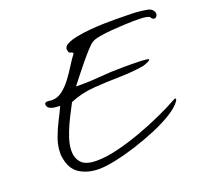

<svg xmlns="http://www.w3.org/2000/svg" viewBox="-109 -722 926 867"><g transform="rotate(-20 354.5 -289.0)"><path d="M228 16Q173 16 134 -9Q95 -34 87 -95Q86 -99 86 -103Q86 -107 86 -111Q86 -145 98.5 -180.5Q111 -216 128.5 -250Q146 -284 159 -312Q150 -313 135.5 -314Q121 -315 109.5 -321.5Q98 -328 98 -342Q98 -347 102.5 -349Q107 -351 112 -351Q118 -351 124 -350Q130 -349 133 -349Q161 -349 184.5 -367.5Q208 -386 228 -413Q248 -440 265 -467.5Q282 -495 297 -514Q294 -521 289 -521.5Q284 -522 280 -524.5Q276 -527 274 -539Q272 -555 291 -565Q310 -575 341 -581Q372 -587 407.5 -590Q443 -593 474.5 -593.5Q506 -594 525 -594Q563 -594 602 -593Q641 -592 680 -585Q696 -581 702.5 -572Q709 -563 709 -555Q709 -548 704.5 -542.5Q700 -537 694 -537Q684 -537 677 -551Q661 -558 637.5 -558.5Q614 -559 598 -559Q583 -559 554 -557.5Q525 -556 492.5 -553.5Q460 -551 433.5 -546Q407 -541 396 -533Q386 -527 366.5 -505.5Q347 -484 325 -457Q303 -430 284 -406Q265 -382 256 -370Q314 -369 371 -374Q428 -379 486 -379H523Q541 -379 559.5 -378.5Q578 -378 596 -376Q608 -375 608 -371Q608 -368 600 -364Q592 -360 583.5 -357Q575 -354 571 -353Q514 -344 452 -343Q390 -342 329.5 -337.5Q269 -333 215 -310Q211 -301 198.5 -278Q186 -255 172 -225Q158 -195 147.5 -163Q137 -131 137 -102Q137 -68 157.5 -45.5Q178 -23 231 -23Q276 -23 333 -37Q390 -51 449 -72.5Q508 -94 560.5 -118Q613 -142 650 -163Q656 -166 658 -166Q661 -166 661 -162Q661 -157 657 -152Q641 -129 602.5 -105Q564 -81 513 -59.5Q462 -38 408.5 -21Q355 -4 307 6Q259 16 228 16Z"/></g></svg>

Font: Hurricane
Style: Regular
Weight: 400
Designer: Robert E. Leuschke
Foundry: Robert E. Leuschke
Version: Version 1.010; ttfautohint (v1.8.3)